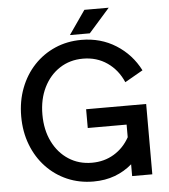

<svg xmlns="http://www.w3.org/2000/svg" viewBox="-59 -942 882 1005"><g transform="rotate(-5 381.5 -439.5)"><path d="M385.7 -369.6H701.2V0H595.2V-62Q555.2 -27.3 504.4 -8.3Q453.6 10.7 392.1 10.7Q317.4 10.7 253.9 -16.8Q190.4 -44.4 143.3 -94.5Q96.2 -144.5 70.1 -212.6Q43.9 -280.8 43.9 -361.3Q43.9 -441.9 70.1 -510Q96.2 -578.1 143.3 -628.2Q190.4 -678.2 253.9 -705.8Q317.4 -733.4 392.1 -733.4Q493.7 -733.4 573.7 -682.9Q653.8 -632.3 697.3 -546.9L602.5 -492.7Q574.2 -558.6 519.3 -596.7Q464.4 -634.8 392.1 -634.8Q323.2 -634.8 269.8 -600.1Q216.3 -565.4 185.8 -503.7Q155.3 -441.9 155.3 -361.3Q155.3 -280.8 185.8 -219Q216.3 -157.2 269.8 -122.6Q323.2 -87.9 392.1 -87.9Q457 -87.9 508.3 -118.9Q559.6 -149.9 589.8 -204.6V-271H385.7ZM439.5 -763.7H335L421.9 -888.7H549.8Z"/></g></svg>

Font: Giphurs Medium
Style: Regular
Weight: 500
Version: Version 0.920; ttfautohint (v1.8.4.7-5d5b)